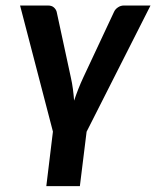

<svg xmlns="http://www.w3.org/2000/svg" viewBox="-20 -504 555 682"><path d="M287.6 -36.1 263.7 157.2H144.5L168 -36.6L51.3 -484.4H150.4Q163.6 -484.4 171.1 -477.8Q178.7 -471.2 181.2 -462.4L231.4 -230Q236.3 -208.5 239 -187.7Q241.7 -167 243.2 -146.5Q250 -167 258.1 -187.5Q266.1 -208 276.4 -230L385.3 -462.4Q389.6 -471.7 399.2 -478Q408.7 -484.4 419.9 -484.4H514.6Z"/></svg>

Font: Carlito
Style: Bold Italic
Weight: 700
Italic angle: -7°
Designer: Lukasz Dziedzic
Foundry: tyPoland Lukasz Dziedzic
Version: Version 1.104